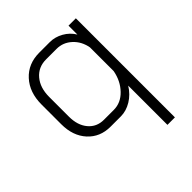

<svg xmlns="http://www.w3.org/2000/svg" viewBox="-196 -633 962 962"><g transform="rotate(-45 285.5 -152.0)"><path d="M436 -75Q412 -36 375.5 -14Q339 8 301 8H228Q154 8 108 -42.5Q62 -93 62 -175V-315Q62 -401 110.5 -454Q159 -507 238 -507H313Q349 -507 383 -488Q417 -469 437 -436V-499H489V203H436ZM299 -40Q349 -40 387 -79.5Q425 -119 436 -178V-346Q427 -396 392.5 -427.5Q358 -459 313 -459H238Q183 -459 149.5 -419.5Q116 -380 116 -315V-175Q116 -114 147 -77Q178 -40 229 -40Z"/></g></svg>

Font: Bai Jamjuree Light
Style: Regular
Weight: 300
Designer: Katatrad Aksorn Co.,Ltd.
Foundry: Cadson Demak Co.,Ltd.
Version: Version 1.000; ttfautohint (v1.6)